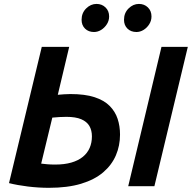

<svg xmlns="http://www.w3.org/2000/svg" viewBox="-20 -926 954 955"><path d="M223 8.2Q172.5 8.2 119.2 1.8Q66 -4.8 24.8 -15.2L187.8 -693H324.2L267.5 -454.5Q279.5 -455.8 298.4 -457Q317.2 -458.2 330.2 -458.2Q402.8 -458.2 450.4 -442.6Q498 -427 525.6 -399Q553.2 -371 565.1 -334.8Q577 -298.5 577 -256.5Q577 -201.5 556.5 -153.5Q536 -105.5 493.4 -69Q450.8 -32.5 383.5 -12.1Q316.2 8.2 223 8.2ZM254.5 -107.5Q300.8 -107.5 335.1 -117.5Q369.5 -127.5 392.1 -146Q414.8 -164.5 426 -190.4Q437.2 -216.2 437.2 -248Q437.2 -277.2 424.8 -299Q412.2 -320.8 384.4 -332.8Q356.5 -344.8 310.2 -344.8Q295.2 -344.8 275.9 -343.8Q256.5 -342.8 240.2 -341L184.8 -112.2Q196.5 -110.5 214.9 -109Q233.2 -107.5 254.5 -107.5ZM617.8 0 783.2 -693H914.2L748 0ZM658.8 -766.8Q631.2 -766.8 614 -783.6Q596.8 -800.5 596.8 -827.5Q596.8 -861.5 619.5 -884Q642.2 -906.5 671 -906.5Q697.8 -906.5 715.6 -889.1Q733.5 -871.8 733.5 -844.2Q733.5 -822.8 722.1 -805.1Q710.8 -787.5 693.9 -777.1Q677 -766.8 658.8 -766.8ZM447.5 -766.8Q420.2 -766.8 403 -783.6Q385.8 -800.5 385.8 -827.5Q385.8 -861.5 408.5 -884Q431.2 -906.5 460 -906.5Q486.8 -906.5 504.8 -889.1Q522.8 -871.8 522.8 -844.2Q522.8 -822.8 511.2 -805.1Q499.8 -787.5 482.9 -777.1Q466 -766.8 447.5 -766.8Z"/></svg>

Font: Ubuntu Sans
Style: Italic
Weight: 400
Italic angle: -13.5°
Designer: Dalton Maag Ltd
Foundry: Dalton Maag Ltd
Version: Version 1.006